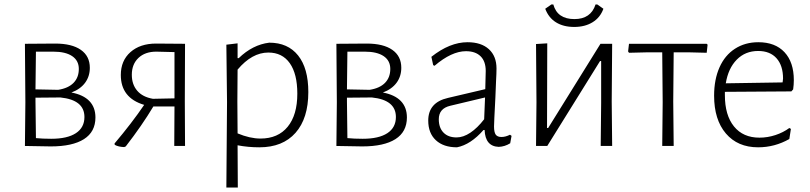

<svg xmlns="http://www.w3.org/2000/svg" viewBox="-20 -650 3606 855"><path d="M405 -127Q405 -63 354 -30.5Q303 2 206 2Q177 2 91 0L93 -195L91 -455L226 -456Q300 -456 340 -428Q380 -400 380 -348Q380 -310 359 -281.5Q338 -253 298 -238Q351 -228 378 -200Q405 -172 405 -127ZM217 -420H140L138 -252L239 -250Q284 -257 307.5 -281Q331 -305 331 -343Q331 -380 301.5 -400Q272 -420 217 -420ZM356 -129Q356 -205 249 -216L138 -215V-198L140 -35Q169 -32 208 -32Q280 -32 318 -57Q356 -82 356 -129Z M803 -198 804 0H756L757 -176H663Q612 -91 540 2L533 5Q507 4 491 -5L490 -11Q567 -102 622 -183Q518 -214 518 -316Q518 -380 561 -418Q604 -456 675 -456L804 -455ZM661 -210 757 -212V-418L676 -420Q626 -420 596.5 -392Q567 -364 567 -317Q567 -274 591 -246Q615 -218 661 -210Z M1353 -240Q1353 -123 1296 -58.5Q1239 6 1135 6Q1085 6 1038 -3L1039 185H988L991 -195L988 -451L1038 -457V-391H1043Q1105 -451 1179 -460Q1262 -460 1307.5 -403Q1353 -346 1353 -240ZM1304 -233Q1304 -321 1270.5 -368.5Q1237 -416 1175 -416Q1102 -416 1038 -340L1037 -198L1038 -56Q1093 -33 1140 -33Q1218 -33 1261 -85.5Q1304 -138 1304 -233Z M1792 -127Q1792 -63 1741 -30.5Q1690 2 1593 2Q1564 2 1478 0L1480 -195L1478 -455L1613 -456Q1687 -456 1727 -428Q1767 -400 1767 -348Q1767 -310 1746 -281.5Q1725 -253 1685 -238Q1738 -228 1765 -200Q1792 -172 1792 -127ZM1604 -420H1527L1525 -252L1626 -250Q1671 -257 1694.5 -281Q1718 -305 1718 -343Q1718 -380 1688.5 -400Q1659 -420 1604 -420ZM1743 -129Q1743 -205 1636 -216L1525 -215V-198L1527 -35Q1556 -32 1595 -32Q1667 -32 1705 -57Q1743 -82 1743 -129Z M2191 -345Q2191 -324 2189 -289.5Q2187 -255 2186 -216Q2180 -102 2180 -87Q2180 -61 2187.5 -50.5Q2195 -40 2213 -40Q2231 -40 2251 -50L2258 -45L2252 -12Q2228 3 2201 4Q2141 2 2138 -71H2133Q2076 -6 2015 6Q1955 6 1921 -25.5Q1887 -57 1887 -113Q1887 -194 1975 -214L2141 -253L2143 -334Q2143 -377 2120 -399.5Q2097 -422 2055 -422Q1991 -422 1915 -357L1909 -360L1901 -397Q1983 -462 2062 -462Q2123 -462 2157 -431Q2191 -400 2191 -345ZM1985 -179Q1934 -167 1934 -119Q1934 -81 1955 -59.5Q1976 -38 2013 -38Q2043 -38 2074.5 -59Q2106 -80 2136 -119L2140 -216Z M2369 -195 2367 -454 2417 -457 2416 -80H2421L2654 -455H2706L2704 -199L2706 0H2655L2657 -192V-378H2652L2417 0H2367ZM2667 -611Q2653 -572 2619 -551Q2585 -530 2537 -530Q2489 -530 2456 -550.5Q2423 -571 2408 -611L2435 -630H2444Q2462 -565 2538 -565Q2611 -565 2632 -630H2640Z M3131 -451 3127 -415 3047 -417H2980L2978 -198L2980 0H2929L2931 -195L2929 -417H2863L2781 -415L2777 -421L2781 -455H3127Z M3515 -293Q3515 -273 3512 -252L3504 -243L3208 -241V-226Q3208 -137 3248.5 -87Q3289 -37 3362 -37Q3398 -37 3433 -48.5Q3468 -60 3495 -80L3502 -76L3495 -31Q3430 6 3356 6Q3265 6 3212.5 -55.5Q3160 -117 3160 -224Q3160 -296 3184 -350Q3208 -404 3253 -433Q3298 -462 3357 -462Q3432 -462 3473.5 -417.5Q3515 -373 3515 -293ZM3467 -300Q3467 -358 3438 -390.5Q3409 -423 3356 -423Q3299 -423 3261 -384.5Q3223 -346 3212 -279L3465 -283Z"/></svg>

Font: Luna Sans Light
Style: Regular
Weight: 300
Designer: Juan Pablo del Peral
Foundry: Huerta Tipografica
Version: Version 2.001; ttfautohint (v1.5)